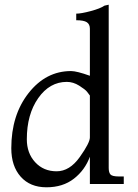

<svg xmlns="http://www.w3.org/2000/svg" viewBox="-20 -782 586 816"><path d="M506 0H362V-116Q341 -59 294 -22.5Q247 14 177.5 14Q108 14 68 -31Q28 -76 28 -152Q28 -293 101.5 -386.5Q175 -480 282 -480Q306 -480 362 -460V-660Q362 -679 349 -687.5Q336 -696 304 -696V-724Q325 -724 366 -735Q407 -746 424 -758L442 -762V-68Q442 -49 449.5 -40.5Q457 -32 486 -32H506ZM362 -198V-376Q358 -382 350 -392Q342 -402 316.5 -418Q291 -434 264 -434Q191 -434 142.5 -365Q94 -296 94 -190Q94 -131 129.5 -92.5Q165 -54 220.5 -54Q276 -54 319 -114.5Q362 -175 362 -198Z"/></svg>

Font: Montaga
Style: Regular
Weight: 400
Designer: Alejandra Rodriguez
Foundry: Alejandra Rodriguez
Version: Version 1.001